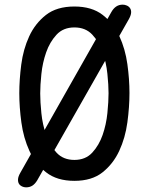

<svg xmlns="http://www.w3.org/2000/svg" viewBox="-20 -768 640 826"><path d="M300 -80Q348 -80 377 -111.5Q406 -143 421.5 -187.5Q437 -232 442 -281.5Q447 -331 447 -367Q447 -402 442 -450.5Q437 -499 421.5 -543.5Q406 -588 377 -619Q348 -650 300 -650Q252 -650 223 -618.5Q194 -587 178.5 -542.5Q163 -498 158 -449.5Q153 -401 153 -366Q153 -330 158 -281Q163 -232 178.5 -187.5Q194 -143 223 -111.5Q252 -80 300 -80ZM300 10Q225 10 178.5 -26.5Q132 -63 106.5 -119Q81 -175 72 -241Q63 -307 63 -367Q63 -425 71.5 -490.5Q80 -556 105.5 -611.5Q131 -667 177.5 -703.5Q224 -740 300 -740Q375 -740 421.5 -704Q468 -668 493.5 -612.5Q519 -557 528 -492Q537 -427 537 -368Q537 -308 528 -241.5Q519 -175 493 -119Q467 -63 421 -26.5Q375 10 300 10ZM92 38Q83 38 74.5 34Q66 30 61.5 22.5Q57 15 57.5 3.5Q58 -8 67 -24L459 -716Q468 -732 480 -740Q492 -748 508 -748Q517 -748 526 -744Q535 -740 540 -732Q545 -724 544 -712.5Q543 -701 534 -685L140 8Q131 23 119.5 30.5Q108 38 92 38Z"/></svg>

Font: Maple Mono
Style: Regular
Weight: 400
Monospace: yes
Designer: subframe7536
Version: Version 7.300